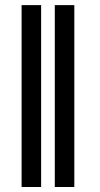

<svg xmlns="http://www.w3.org/2000/svg" viewBox="-20 -748 398 768"><path d="M144.5 -727.5V0H66.4V-727.5ZM277.3 -727.5V0H199.2V-727.5Z"/></svg>

Font: GitLab Sans
Style: Regular
Weight: 400
Designer: Rasmus Andersson
Foundry: Modifications by GitLab B.V., manufactured by rsms
Version: Version 4.000;git-c8fb6b7